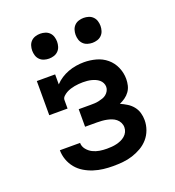

<svg xmlns="http://www.w3.org/2000/svg" viewBox="-135 -842 870 956"><g transform="rotate(-20 300.0 -364.0)"><path d="M302 8Q276 8 250.5 5Q225 2 200 -6Q175 -14 152.5 -27.5Q130 -41 113.5 -61Q97 -81 88 -106Q79 -131 79 -157H186Q186 -138 198.5 -122.5Q211 -107 228 -98.5Q245 -90 264 -87Q283 -84 302 -84Q315 -84 328 -85Q341 -86 353.5 -89Q366 -92 377.5 -97Q389 -102 399 -110.5Q409 -119 414.5 -130.5Q420 -142 420 -155Q420 -168 414 -180Q408 -192 398 -200Q388 -208 376 -212.5Q364 -217 351.5 -219.5Q339 -222 326 -223Q313 -224 300 -224H237V-317H300Q311 -317 322 -317.5Q333 -318 344 -320.5Q355 -323 365.5 -326.5Q376 -330 384.5 -337Q393 -344 398.5 -354Q404 -364 404 -375Q404 -386 399 -396Q394 -406 385.5 -413Q377 -420 366.5 -424.5Q356 -429 345.5 -431.5Q335 -434 324 -435Q313 -436 302 -436Q291 -436 279.5 -435Q268 -434 257 -432Q246 -430 235 -426.5Q224 -423 214 -417.5Q204 -412 195 -403.5Q186 -395 186 -384V-339H89V-520H186V-467Q201 -483 219 -494.5Q237 -506 257 -513.5Q277 -521 298.5 -524.5Q320 -528 341 -528Q373 -528 404.5 -519.5Q436 -511 460.5 -490.5Q485 -470 498 -440Q511 -410 511 -378Q511 -361 507 -344Q503 -327 493 -313Q483 -299 469 -289Q455 -279 439 -272Q457 -264 474 -253.5Q491 -243 503.5 -227.5Q516 -212 521.5 -193Q527 -174 527 -154Q527 -128 518 -103Q509 -78 492 -58.5Q475 -39 452.5 -26Q430 -13 405 -5Q380 3 354 5.5Q328 8 302 8ZM415 -604Q402 -604 389 -608Q376 -612 366.5 -621.5Q357 -631 353 -644Q349 -657 349 -670Q349 -683 353 -696Q357 -709 366.5 -718.5Q376 -728 389 -732Q402 -736 415 -736Q428 -736 441 -732Q454 -728 463.5 -718.5Q473 -709 477 -696Q481 -683 481 -670Q481 -657 477 -644Q473 -631 463.5 -621.5Q454 -612 441 -608Q428 -604 415 -604ZM185 -604Q172 -604 159 -608Q146 -612 136.5 -621.5Q127 -631 123 -644Q119 -657 119 -670Q119 -683 123 -696Q127 -709 136.5 -718.5Q146 -728 159 -732Q172 -736 185 -736Q198 -736 211 -732Q224 -728 233.5 -718.5Q243 -709 247 -696Q251 -683 251 -670Q251 -657 247 -644Q243 -631 233.5 -621.5Q224 -612 211 -608Q198 -604 185 -604Z"/></g></svg>

Font: Iosevka Etoile Semibold
Style: Regular
Weight: 600
Designer: Belleve Invis
Foundry: Belleve Invis
Version: Version 22.1.2; ttfautohint (v1.8.4)